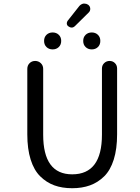

<svg xmlns="http://www.w3.org/2000/svg" viewBox="-20 -1083 761 1040"><path d="M371.1 -63.5Q316.4 -63.5 273.9 -79.1Q231.4 -94.7 197.8 -127.9Q164.1 -161.1 146 -218.8Q127.9 -276.4 127.9 -355.5V-710Q127.9 -728.5 140.1 -740.7Q152.3 -752.9 170.4 -752.9Q188.5 -752.9 201.2 -740.7Q213.9 -728.5 213.9 -710V-353.5Q213.9 -138.7 371.1 -138.7Q532.2 -138.7 532.2 -353.5V-711.9Q532.2 -729.5 544.4 -741.2Q556.6 -752.9 573.7 -752.9Q590.8 -752.9 602.5 -741.2Q614.3 -729.5 614.3 -711.9V-355.5Q614.3 -276.4 596.2 -218.8Q578.1 -161.1 544.4 -127.9Q510.7 -94.7 467.8 -79.1Q424.8 -63.5 371.1 -63.5ZM218.8 -861.3Q218.8 -881.8 231.9 -894.5Q245.1 -907.2 265.1 -907.2Q285.2 -907.2 298.3 -894.5Q311.5 -881.8 311.5 -861.3Q311.5 -840.8 298.3 -828.1Q285.2 -815.4 265.1 -815.4Q245.1 -815.4 231.9 -828.1Q218.8 -840.8 218.8 -861.3ZM351.6 -939.5Q341.8 -945.3 341.8 -957Q341.8 -963.9 346.7 -970.7L409.2 -1049.8Q418 -1060.5 431.6 -1063.5Q434.6 -1063.5 437.5 -1063.5Q448.2 -1063.5 457 -1057.6Q467.8 -1049.8 468.8 -1037.1Q469.7 -1024.4 460.9 -1015.6L386.7 -942.4Q377.9 -933.6 368.2 -933.6Q359.4 -933.6 351.6 -939.5ZM430.7 -861.3Q430.7 -881.8 443.8 -894.5Q457 -907.2 477.1 -907.2Q497.1 -907.2 510.3 -894.5Q523.4 -881.8 523.4 -861.3Q523.4 -840.8 510.3 -828.1Q497.1 -815.4 477.1 -815.4Q457 -815.4 443.8 -828.1Q430.7 -840.8 430.7 -861.3Z"/></svg>

Font: Gen Jyuu GothicX Regular
Style: Regular
Weight: 400
Designer: [Source Han Sans]
Ryoko NISHIZUKA  (kana & ideographs); Paul D. Hunt (Latin, Greek & Cyrillic); Wenlong ZHANG  (bopomofo
Version: Version 1.002.20150607